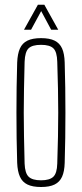

<svg xmlns="http://www.w3.org/2000/svg" viewBox="-20 -762 336 788"><path d="M148.5 5.5Q113.5 5.5 92.5 -4.8Q71.5 -15 61.8 -36.8Q52 -58.5 50.5 -93.5Q49 -144 48.2 -195.8Q47.5 -247.5 47.5 -299.5Q47.5 -351.5 48.2 -403.2Q49 -455 50.5 -505.5Q52 -541.5 61.8 -563.2Q71.5 -585 92.5 -595.2Q113.5 -605.5 148.5 -605.5Q183.5 -605.5 204.2 -595.2Q225 -585 234.8 -563.2Q244.5 -541.5 245.5 -505.5Q247 -455 247.8 -403.2Q248.5 -351.5 248.5 -299.8Q248.5 -248 247.8 -196.2Q247 -144.5 245.5 -93.5Q244.5 -58.5 234.8 -36.8Q225 -15 204.2 -4.8Q183.5 5.5 148.5 5.5ZM148.5 -22Q183.5 -22 198.8 -36.5Q214 -51 215 -90.5Q217 -151.5 218 -202Q219 -252.5 219 -299.8Q219 -347 218 -397.2Q217 -447.5 215 -508.5Q214 -549 199.2 -563.5Q184.5 -578 148.5 -578Q112 -578 97.2 -563.5Q82.5 -549 81 -508.5Q79.5 -447.5 78.5 -397.2Q77.5 -347 77.5 -299.8Q77.5 -252.5 78.5 -202Q79.5 -151.5 81 -90.5Q82.5 -51 97.8 -36.5Q113 -22 148.5 -22ZM78.5 -640 135.5 -742.5H162L219 -640H190L149 -716.5L107.5 -640Z"/></svg>

Font: Big Shoulders Display Thin ExtraLight
Style: Regular
Weight: 250
Version: Version 2.002